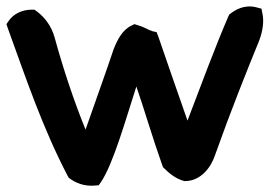

<svg xmlns="http://www.w3.org/2000/svg" viewBox="-25 -558 853 597"><path d="M-5 -483 -1 -471C56 -314 107 -161 186 -10L189 -5C210 11 237 22 270 19L282 18L289 8C327 -48 366 -187 399 -289C425 -214 448 -133 480 -43L482 -38C503 -17 522 -2 548 5H552C602 4 632 -41 643 -74C694 -217 739 -329 781 -432C793 -464 796 -493 791 -516L788 -531L773 -535C735 -545 707 -528 688 -513L685 -507C642 -407 602 -298 558 -183C528 -269 495 -363 467 -445L462 -458L449 -461C435 -465 427 -473 402 -480L393 -483L385 -479C356 -466 340 -435 328 -404C306 -338 271 -241 241 -155C206 -241 172 -342 145 -441C135 -478 112 -508 82 -528H74C43 -528 16 -514 2 -493Z"/></svg>

Font: Snowfall
Style: Blk
Weight: 900
Designer: Jasper
Foundry: Cannot Into Space Fonts
Version: Version 0.9